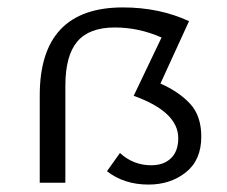

<svg xmlns="http://www.w3.org/2000/svg" viewBox="-20 -492 610 517"><path d="M412 -267Q462 -245 492 -212.5Q522 -180 522 -124Q522 -61 480.5 -28Q439 5 380 5Q314 5 268 -31L303 -80Q339 -47 387 -47Q421 -47 440.5 -66Q460 -85 460 -120Q460 -191 340 -234L415 -391Q354 -418 289 -418Q220 -418 188 -380Q156 -342 156 -261V0H87V-235Q87 -472 311 -472Q409 -472 489 -435Z"/></svg>

Font: EauTestSC
Style: Regular
Weight: 400
Designer: Christian Thalmann (Catharsis Fonts)
Version: Version 0.001;PS 000.001;hotconv 1.0.88;makeotf.lib2.5.64775